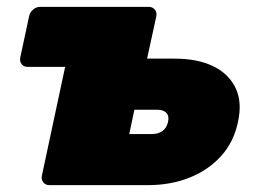

<svg xmlns="http://www.w3.org/2000/svg" viewBox="-20 -540 755 560"><path d="M124 0Q113 0 106.5 -8Q100 -16 102 -27L170 -345H60Q49 -345 43 -353Q37 -361 39 -372L65 -493Q67 -504 76.5 -512Q86 -520 97 -520H414Q425 -520 431.5 -512Q438 -504 436 -493L409 -369H489Q556 -369 601.5 -347Q647 -325 667 -283.5Q687 -242 674 -184Q662 -126 625 -85Q588 -44 533 -22Q478 0 411 0ZM357 -149H422Q442 -149 454 -158Q466 -167 470 -184Q474 -201 465.5 -210.5Q457 -220 437 -220H372Z"/></svg>

Font: Rubik Black
Style: Italic
Weight: 900
Italic angle: -12°
Designer: Hubert and Fischer
Foundry: Hubert and Fischer
Version: Version 2.300;gftools[0.9.30]